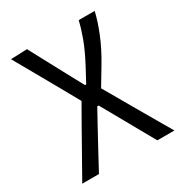

<svg xmlns="http://www.w3.org/2000/svg" viewBox="-165 -614 863 921"><g transform="rotate(-30 267.0 -154.0)"><path d="M24 192Q48 149 84.2 85.2Q120.5 21.5 163 -54.5L219.5 -153.5L163 -254.5Q129.5 -314 94.8 -375.5Q60 -437 26.5 -496L117 -499.5Q134.5 -467 157.2 -424.2Q180 -381.5 201.8 -341Q223.5 -300.5 238 -273.5L272 -211H278.5L318 -284.5Q355.5 -355 374 -405.8Q392.5 -456.5 401.5 -496H490Q479 -447 454 -384.8Q429 -322.5 388 -254L331 -159L411.5 -19.5Q439.5 29 460.5 65Q481.5 101 499 131.2Q516.5 161.5 534.5 192H440Q414.5 147.5 390 103.2Q365.5 59 339.5 13L279.5 -93.5H272L232 -21Q193 50.5 165 102Q137 153.5 116.5 192Z"/></g></svg>

Font: Commissioner
Style: Regular
Weight: 400
Designer: Kostas Bartsokas
Foundry: Kostas Bartsokas
Version: Version 1.000; ttfautohint (v1.8.3)